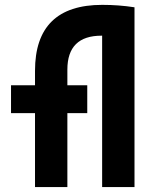

<svg xmlns="http://www.w3.org/2000/svg" viewBox="-20 -762 626 782"><path d="M122.6 0V-301.3H24.9V-414.6H122.6V-473.6Q122.6 -742.2 396.5 -742.2Q463.9 -742.2 526.9 -732.4H527.8V0H396V-616.7Q394.5 -616.7 393.6 -616.7Q254.4 -616.7 254.4 -478.5V-414.6H335.4V-301.3H254.4V0Z"/></svg>

Font: CaskaydiaMono NF
Style: Bold
Weight: 700
Designer: Aaron Bell
Foundry: Saja Typeworks
Version: Version 2111.001; ttfautohint (v1.8.4);Nerd Fonts 3.1.1